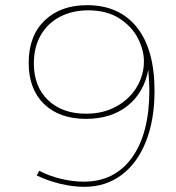

<svg xmlns="http://www.w3.org/2000/svg" viewBox="-20 -721 681 743"><path d="M304 -18Q424 -18 491 -111.5Q558 -205 558 -372Q558 -397 554 -451Q537 -362 473.5 -311.5Q410 -261 313 -261Q210 -261 150.5 -318.5Q91 -376 91 -478Q91 -582 152.5 -641.5Q214 -701 317 -701Q441 -701 509.5 -615.5Q578 -530 578 -369Q578 -258 545 -174Q512 -90 450.5 -44Q389 2 306 2Q263 2 214.5 -9.5Q166 -21 122 -42L132 -60Q170 -40 216 -29Q262 -18 304 -18ZM111 -476Q111 -386 166 -333.5Q221 -281 313 -281Q380 -281 431 -309.5Q482 -338 509.5 -384.5Q537 -431 537 -484Q537 -527 513.5 -573Q490 -619 441.5 -650Q393 -681 322 -681Q260 -681 212 -656Q164 -631 137.5 -584.5Q111 -538 111 -476Z"/></svg>

Font: Gontserrat Thin
Style: Regular
Weight: 250
Designer: Julieta Ulanovsky
Foundry: Julieta Ulanovsky
Version: Version 6.001